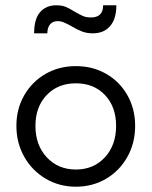

<svg xmlns="http://www.w3.org/2000/svg" viewBox="-20 -698 573 726"><path d="M42 -222Q42 -286 71.5 -337.5Q101 -389 152 -418.5Q203 -448 267 -448Q331 -448 382 -418.5Q433 -389 462 -337.5Q491 -286 491 -222Q491 -157 461.5 -104.5Q432 -52 381 -22Q330 8 267 8Q204 8 152.5 -22.5Q101 -53 71.5 -105.5Q42 -158 42 -222ZM419 -222Q419 -294 377 -338.5Q335 -383 267 -383Q199 -383 156.5 -338.5Q114 -294 114 -222Q114 -149 157 -103Q200 -57 267 -57Q334 -57 376.5 -103Q419 -149 419 -222ZM250 -599Q232 -609 221 -613.5Q210 -618 198 -618Q179 -618 169 -605.5Q159 -593 159 -572H109Q109 -626 131.5 -652Q154 -678 193 -678Q214 -678 228.5 -672Q243 -666 262 -654Q281 -643 293.5 -637.5Q306 -632 324 -632Q370 -632 370 -678H420Q420 -627 396.5 -599.5Q373 -572 331 -572Q308 -572 290 -579Q272 -586 250 -599Z"/></svg>

Font: Tilda Sans
Style: Regular
Weight: 400
Designer: ParaType Ltd
Foundry: ParaType Ltd
Version: Version 1.002W